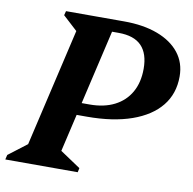

<svg xmlns="http://www.w3.org/2000/svg" viewBox="-105 -768 849 846"><g transform="rotate(10 319.5 -345.0)"><path d="M-27 0 -22 -21 105 -118 50 -39 192 -651 227 -571 118 -671 123 -690H351L200 -39L165 -110L301 -19L297 0ZM195 -248V-303H297Q361 -303 407.5 -326.5Q454 -350 479 -394Q504 -438 504 -499Q504 -567 470.5 -601.5Q437 -636 368 -636H268V-690H383Q470 -690 533.5 -666Q597 -642 631.5 -598Q666 -554 666 -493Q666 -416 622 -361.5Q578 -307 494.5 -277.5Q411 -248 294 -248Z"/></g></svg>

Font: Platypi Light SemiBold
Style: Italic
Weight: 600
Italic angle: -13°
Version: Version 1.200